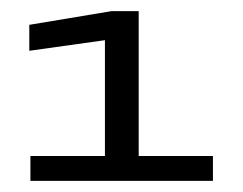

<svg xmlns="http://www.w3.org/2000/svg" viewBox="-20 -699 436 344"><path d="M34.5 -375V-419.5H168V-627L32.5 -608V-654.5L179.5 -679H228.5V-419.5H361.5V-375Z"/></svg>

Font: Anybody ExtraExpanded Medium
Style: Regular
Weight: 500
Width: 8
Designer: Tyler Finck
Foundry: Etcetera Type Company
Version: Version 1.010; ttfautohint (v1.8.3) -l 8 -r 50 -G 200 -x 14 